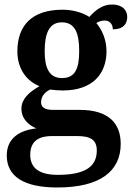

<svg xmlns="http://www.w3.org/2000/svg" viewBox="-20 -591 592 851"><path d="M234 240C425 240 515 167 515 47C515 -45 461 -104 333 -104H215C178 -104 162 -116 162 -138C162 -165 181 -184 202 -194C215 -192 243 -190 258 -190C391 -190 452 -264 452 -364C452 -416 432 -459 407 -489C416 -495 430 -500 444 -500C466 -500 480 -484 480 -461C528 -461 544 -487 544 -516C544 -546 522 -571 477 -571C435 -571 405 -548 376 -516C350 -533 306 -548 258 -548C122 -548 57 -479 57 -363C57 -287 97 -232 155 -209C106 -181 75 -151 75 -109C75 -63 109 -35 141 -22C62 -13 10 25 10 98C10 190 84 240 234 240ZM255 -245C199 -245 178 -288 178 -364C178 -443 198 -492 254 -492C312 -492 331 -445 331 -365C331 -287 313 -245 255 -245ZM236 184C150 184 114 151 114 95C114 25 165 12 211 12H320C379 12 409 27 409 76C409 144 363 184 236 184Z"/></svg>

Font: Noto Serif Tamil SemiBold
Style: Regular
Weight: 600
Designer: Indian Type Foundry, Tom Grace, and the Monotype Design Team
Foundry: Monotype Imaging Inc.
Version: Version 2.004